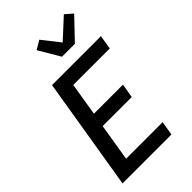

<svg xmlns="http://www.w3.org/2000/svg" viewBox="-291 -1087 1182 1182"><g transform="rotate(-45 300.0 -496.0)"><path d="M35 0 156 -735H582L567 -643H249L214 -428H467L451 -336H198L158 -92H476L461 0ZM323 -815 241 -954 298 -988 388 -874 516 -992 564 -950 435 -815Z"/></g></svg>

Font: Iosevka Aile Semibold
Style: Italic
Weight: 600
Italic angle: -9°
Designer: Belleve Invis
Foundry: Belleve Invis
Version: Version 31.1.0; ttfautohint (v1.8.4)